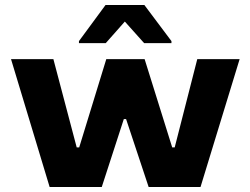

<svg xmlns="http://www.w3.org/2000/svg" viewBox="-20 -746 999 766"><path d="M178 0 24 -510H193L286 -158H296L404 -510H557L667 -158H677L767 -510H936L780 0H573L483 -271H474L386 0ZM295 -574V-582L401 -726H556L664 -582V-574H555L478 -660L402 -574Z"/></svg>

Font: Saira Expanded
Style: Bold
Weight: 700
Width: 7
Designer: Hector Gatti with collaboration of the Omnibus-Type team
Foundry: Omnibus-Type
Version: Version 1.100; ttfautohint (v1.8.3)